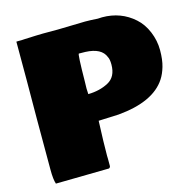

<svg xmlns="http://www.w3.org/2000/svg" viewBox="-109 -843 966 969"><g transform="rotate(-15 374.0 -359.0)"><path d="M57.1 -322.8 58.1 -523.4V-727.1Q59.1 -727.5 67.4 -727.5H85.4Q95.7 -727.5 101.1 -728.5L161.6 -731Q185.1 -731.9 197.8 -731.9H275.4L418.9 -735.4Q448.2 -735.4 483.4 -732.9H486.8Q503.4 -733.9 507.8 -733.9Q605.5 -733.9 674.8 -671.9Q708.5 -642.1 728 -595.2Q747.6 -548.3 747.6 -498.3Q747.6 -448.2 737.3 -413.1Q727.1 -377.9 710.9 -353.5Q646.5 -254.9 461.4 -238.3L356 -233.9Q351.1 -116.7 351.1 -51.8L351.6 -36.6V2.9Q349.6 9.8 344.2 12.2L65.4 16.6Q57.1 -6.8 57.1 -58.6ZM484.4 -532.2Q464.8 -583.5 380.9 -586.9Q368.7 -587.4 347.2 -587.4Q341.3 -587.4 339.8 -443.4L338.9 -406.7L340.3 -377.4Q400.4 -378.4 446 -402.8Q491.7 -427.2 491.7 -491.7Q491.7 -519 484.4 -532.2Z"/></g></svg>

Font: Bowlby One
Style: Regular
Weight: 400
Designer: vernon adams
Foundry: vernon adams
Version: Version 1.001